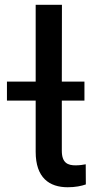

<svg xmlns="http://www.w3.org/2000/svg" viewBox="-20 -770 379 796"><path d="M127.9 -750V-431.6H8.8V-353H127.9V-140.6C127.9 -32.7 184.6 6.3 260.7 6.3C292.5 6.3 317.9 1 335.9 -5.4L335.4 -88.9C326.2 -86.9 309.1 -84.5 293.5 -84.5C261.7 -84.5 236.3 -93.8 236.3 -145V-353H330.1V-431.6H236.3L236.8 -750Z"/></svg>

Font: Bert Sans Medium
Style: Regular
Weight: 500
Designer: Christian Robertson (Google), Cristiano Sobral
Foundry: Google, Cristiano Sobral
Version: Version 3.101